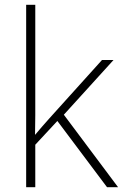

<svg xmlns="http://www.w3.org/2000/svg" viewBox="-20 -780 512 800"><path d="M127 -381Q127 -339 127 -299.5Q127 -260 126 -218Q141 -236 155 -252Q169 -268 185 -286L405 -530H453L246 -302L472 0H426L219 -276L127 -177V0H89V-760H127Z"/></svg>

Font: Noto Sans Kannada ExtraLight
Style: Regular
Weight: 200
Designer: Jelle Bosma - Monotype Design Team
Foundry: Monotype Imaging Inc.
Version: Version 2.005; ttfautohint (v1.8.4.7-5d5b)